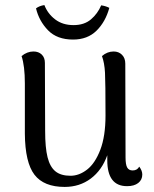

<svg xmlns="http://www.w3.org/2000/svg" viewBox="-20 -724 606 757"><path d="M541 -36Q541 -15 525 -2.5Q509 10 481 10Q403 10 403 -92V-112Q382 -53 338 -20Q294 13 235 13Q153 13 116 -35Q79 -83 78 -197V-395Q78 -464 65 -503Q87 -521 112 -521Q132 -521 144.5 -509Q157 -497 157 -476L158 -207Q158 -142 167.5 -104Q177 -66 198.5 -48.5Q220 -31 258 -31Q292 -31 323.5 -55.5Q355 -80 375.5 -133.5Q396 -187 396 -269Q396 -398 394 -437Q392 -476 382 -503Q403 -521 428 -521Q448 -521 461 -508Q474 -495 474 -473L475 -103Q475 -75 481.5 -63.5Q488 -52 503 -52Q521 -52 529 -67Q541 -51 541 -36ZM379 -703Q398 -700 411 -693Q396 -638 360.5 -603Q325 -568 268 -568Q205 -568 169.5 -604.5Q134 -641 122 -691Q135 -701 155 -704Q168 -670 197.5 -647.5Q227 -625 270 -625Q312 -625 338.5 -647.5Q365 -670 379 -703Z"/></svg>

Font: Arima Madurai
Style: Regular
Weight: 400
Designer: Joana Correia and Natanael Gama
Foundry: NDISCOVER
Version: Version 1.019